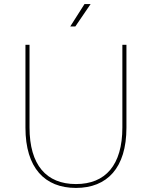

<svg xmlns="http://www.w3.org/2000/svg" viewBox="-20 -920 746 943"><path d="M353 3C506 3 601 -95 601 -293V-700H581V-294C581 -109 498 -16 353 -16C208 -16 125 -109 125 -294V-700H105V-293C105 -95 200 3 353 3ZM325 -790H350L425 -900H395Z"/></svg>

Font: Chess Sans Thin
Style: Regular
Weight: 100
Designer: Wolf Bōese
Foundry: Wolf Bōese
Version: Version 7.223;Glyphs 3.3 (3306)